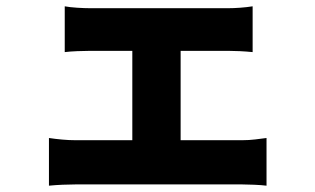

<svg xmlns="http://www.w3.org/2000/svg" viewBox="-20 -552 996 608"><path d="M219 32Q200 32 177.5 33Q155 34 135 36V-115Q155 -112 177 -110Q199 -108 219 -108H399V-391H266Q248 -391 224.5 -390Q201 -389 185 -387V-532Q201 -529 224.5 -527.5Q248 -526 266 -526H702Q719 -526 740 -527.5Q761 -529 780 -532V-387Q760 -389 739.5 -390Q719 -391 702 -391H552V-108H747Q768 -108 788.5 -110.5Q809 -113 824 -115V36Q808 34 784.5 33Q761 32 747 32Z"/></svg>

Font: Kinto Sans Black
Style: Regular
Weight: 900
Designer: Authors: Ryoko NISHIZUKA  (kana & ideographs); Paul D. Hunt (Latin, Greek & Cyrillic); Wenlong ZHANG  (bopomofo); Sandol
Foundry: Adobe Systems Incorporated, ookami Inc.
Version: Version 0.001